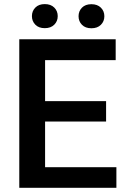

<svg xmlns="http://www.w3.org/2000/svg" viewBox="-20 -899 605 919"><path d="M487.8 -317.4H195.8V-98.6H537.1V0H72.3V-710.9H533.7V-611.3H195.8V-415H487.8ZM132.8 -821.8Q132.8 -846.2 149.2 -862.8Q165.5 -879.4 194.3 -879.4Q223.1 -879.4 239.7 -862.8Q256.3 -846.2 256.3 -821.8Q256.3 -797.4 239.7 -780.8Q223.1 -764.2 194.3 -764.2Q165.5 -764.2 149.2 -780.8Q132.8 -797.4 132.8 -821.8ZM356 -821.3Q356 -845.7 372.3 -862.3Q388.7 -878.9 417.5 -878.9Q446.3 -878.9 462.9 -862.3Q479.5 -845.7 479.5 -821.3Q479.5 -796.9 462.9 -780.3Q446.3 -763.7 417.5 -763.7Q388.7 -763.7 372.3 -780.3Q356 -796.9 356 -821.3Z"/></svg>

Font: TypoPRO Roboto
Style: Regular
Weight: 500
Designer: Google
Version: Version 2.136; 2016